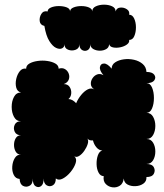

<svg xmlns="http://www.w3.org/2000/svg" viewBox="-20 -789 703 822"><path d="M607 -481Q632 -481 640.5 -469Q649 -457 640.5 -445Q632 -433 607 -433Q623 -433 631 -414Q639 -395 639 -369.5Q639 -344 631 -325Q623 -306 607 -306Q626 -306 635.5 -289Q645 -272 645 -250Q645 -228 635.5 -211Q626 -194 607 -194Q626 -194 635.5 -178Q645 -162 645 -140.5Q645 -119 635.5 -103Q626 -87 607 -87Q631 -87 638.5 -73Q646 -59 638.5 -45Q631 -31 607 -31Q608 -13 594 -3Q580 7 560.5 8Q541 9 526 1Q511 -7 510 -25Q507 -3 493 6Q479 15 462 13Q445 11 433 -1Q421 -13 424 -35Q410 -35 402 -50Q394 -65 393.5 -86Q393 -107 399 -124Q405 -141 418 -145Q404 -145 393 -158Q382 -171 378 -188Q362 -186 354 -196Q360 -187 355.5 -172.5Q351 -158 341 -143.5Q331 -129 319 -121.5Q307 -114 298 -120Q310 -110 304 -91Q298 -72 282.5 -53Q267 -34 249 -24.5Q231 -15 219 -25Q219 -3 206 4.5Q193 12 180 4.5Q167 -3 167 -25Q167 0 155.5 8Q144 16 132 8Q120 0 120 -25Q121 -2 107 6Q93 14 79 7Q65 0 64 -23Q47 -24 39 -40Q31 -56 32.5 -76.5Q34 -97 43.5 -112.5Q53 -128 70 -127Q55 -127 47.5 -139.5Q40 -152 40 -168.5Q40 -185 47.5 -197.5Q55 -210 70 -210Q50 -210 43 -225Q36 -240 43 -255Q50 -270 70 -270Q50 -270 40 -288.5Q30 -307 30 -331.5Q30 -356 40 -374.5Q50 -393 70 -393Q54 -397 49.5 -414Q45 -431 49.5 -451Q54 -471 65 -484.5Q76 -498 92 -495Q92 -509 106 -517Q120 -525 141 -528Q162 -531 182.5 -528Q203 -525 217 -517Q231 -509 231 -495Q247 -500 258.5 -493Q270 -486 274.5 -473Q279 -460 274 -447.5Q269 -435 253 -429Q270 -429 278 -417Q286 -405 285 -389.5Q284 -374 273 -365Q291 -364 306 -347Q314 -366 327.5 -382.5Q341 -399 356 -406.5Q371 -414 384 -406Q370 -415 369 -428.5Q368 -442 376 -454Q384 -466 396.5 -470.5Q409 -475 423 -467Q405 -488 408 -502.5Q411 -517 425.5 -517Q440 -517 458 -495Q458 -512 473 -522Q488 -532 510 -535Q532 -538 554 -533Q576 -528 591 -515Q606 -502 607 -481ZM170 -678Q152 -682 150 -698.5Q148 -715 157 -729.5Q166 -744 184 -740Q184 -751 198.5 -757Q213 -763 232 -763Q251 -763 265.5 -757.5Q280 -752 280 -740Q280 -751 294.5 -757Q309 -763 328 -763Q347 -763 361 -757Q375 -751 375 -740Q375 -755 390.5 -762Q406 -769 425.5 -769Q445 -769 460 -762Q475 -755 475 -740Q479 -755 494.5 -756.5Q510 -758 523 -749.5Q536 -741 533 -726Q547 -726 554.5 -709.5Q562 -693 562 -672Q562 -651 555 -634.5Q548 -618 533 -618Q535 -607 523.5 -598.5Q512 -590 495 -586.5Q478 -583 464 -586Q450 -589 447 -600Q447 -586 435 -579Q423 -572 407.5 -572Q392 -572 379.5 -579Q367 -586 367 -600Q367 -581 355.5 -574.5Q344 -568 332 -574.5Q320 -581 320 -600Q320 -582 304 -576Q288 -570 272 -576Q256 -582 256 -600Q256 -587 245.5 -582Q235 -577 220 -584Q205 -591 191 -613.5Q177 -636 170 -678Z"/></svg>

Font: Rubik Bubbles
Style: Regular
Weight: 400
Designer: Hubert and Fischer, NaN
Foundry: Hubert and Fischer, NaN
Version: Version 2.200